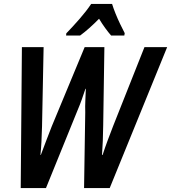

<svg xmlns="http://www.w3.org/2000/svg" viewBox="-20 -953 867 973"><path d="M85 0 91 -714H201L193 -312Q191 -226 185 -168H187Q200 -202 214 -239.5Q228 -277 242 -312L409 -714H509L503 -318Q502 -236 497 -168H500Q512 -205 526 -242.5Q540 -280 554 -316L712 -714H827L536 0H406L412 -384Q411 -415 412.5 -444.5Q414 -474 415 -503H413Q404 -476 394.5 -449Q385 -422 373 -394L213 0ZM316 -784Q348 -817 383 -857Q418 -897 442 -933H548Q554 -913 565 -885.5Q576 -858 589 -831Q602 -804 612 -785L610 -773H543Q529 -789 513 -811Q497 -833 482 -858Q430 -805 386 -773H315Z"/></svg>

Font: Noto Sans Condensed SemiBold
Style: Italic
Weight: 600
Width: 3
Italic angle: -12°
Designer: Monotype Design Team
Foundry: Monotype Imaging Inc.
Version: Version 2.013; ttfautohint (v1.8.4.7-5d5b)